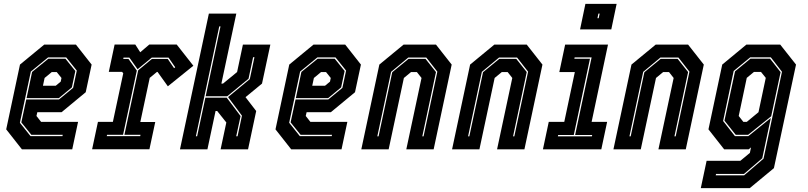

<svg xmlns="http://www.w3.org/2000/svg" viewBox="-20 -770 4166 990"><path d="M371.5 -540 452.5 -437 422 -294.5 297.5 -191.5H172.5L168 -172L192 -141.5H382.5L352.5 0H93L12 -103L83 -437L208 -540ZM321.5 -474H228L139 -401L82.5 -137L137.5 -68H302L303.5 -75H141.5L90 -139L115.5 -257H284L357 -317L376 -406ZM317.5 -467 368.5 -404 350.5 -319.5 283.5 -264H117L145.5 -399L229 -467ZM272.5 -398.5H247L210 -368L201.5 -328H267.5L293 -349L297 -368Z M455 -0.5 485 -141.5H562L615.5 -392L609.5 -399.5H541L571 -540.5H677.5L703 -500.5L750 -540.5H891L977 -431L845.5 -325L792.5 -399H789L752 -368.5L703.5 -141H780.5L750.5 -0.5ZM530.5 -68H703L704.5 -75H621.5L692.5 -407.5L763 -466H845L877.5 -418.5L883.5 -423L849 -473H762.5L689.5 -413L647 -473H617L615.5 -466H642.5L685.5 -406L614.5 -75H532Z M908 0 1057 -700H1198.5L1121.5 -339H1130L1202.5 -398.5L1232.5 -540H1374L1331 -339L1246 -269L1301 -197.5L1259 0H1117.5L1147 -138.5L1100 -197.5H1091.5L1049.5 0ZM990 -67.5H996.5L1039 -266.5H1149L1220.5 -171.5L1198 -67.5H1205L1227.5 -173.5L1156 -269.5L1268 -362L1292 -475H1285L1261.5 -364L1151.5 -273.5H1040.5L1117 -634H1110.5Z M1760 -540 1841 -437 1810.5 -294.5 1686 -191.5H1561L1556.5 -172L1580.5 -141.5H1771L1741 0H1481.5L1400.5 -103L1471.5 -437L1596.5 -540ZM1710 -474H1616.5L1527.5 -401L1471 -137L1526 -68H1690.5L1692 -75H1530L1478.5 -139L1504 -257H1672.5L1745.5 -317L1764.5 -406ZM1706 -467 1757 -404 1739 -319.5 1672 -264H1505.5L1534 -399L1617.5 -467ZM1661 -398.5H1635.5L1598.5 -368L1590 -328H1656L1681.5 -349L1685.5 -368Z M1843 0 1936 -437 2061 -540H2228L2309 -437L2216 0H2075L2153.5 -368L2129.5 -398.5H2099.5L2062.5 -368L1984 0ZM1925.5 -67H1932L2002.5 -397.5L2086.5 -466.5H2174L2228 -398.5L2157.5 -67H2164L2235 -400.5L2178 -473.5H2085.5L1996.5 -399.5Z M2311 0 2404 -437 2529 -540H2696L2777 -437L2684 0H2543L2621.5 -368L2597.5 -398.5H2567.5L2530.5 -368L2452 0ZM2393.5 -67H2400L2470.5 -397.5L2554.5 -466.5H2642L2696 -398.5L2625.5 -67H2632L2703 -400.5L2646 -473.5H2553.5L2464.5 -399.5Z M2971 -618.5 2998.5 -750H3159.5L3132 -618.5ZM3060.5 -676H3067L3072 -700H3065.5ZM2779.5 0 2809.5 -141.5H2889.5L2944 -398.5H2864L2894 -540H3115L3030.5 -141.5H3110.5L3080.5 0ZM2856.5 -67H3032L3033.5 -74H2945.5L3030.5 -474H2943L2941.5 -467H3022L2938.5 -74H2858Z M3143 0 3236 -437 3361 -540H3528L3609 -437L3516 0H3375L3453.5 -368L3429.5 -398.5H3399.5L3362.5 -368L3284 0ZM3225.5 -67H3232L3302.5 -397.5L3386.5 -466.5H3474L3528 -398.5L3457.5 -67H3464L3535 -400.5L3478 -473.5H3385.5L3296.5 -399.5Z M3593.5 200 3623.5 59H3797.5L3846.5 18.5L3852.5 -10L3840.5 0H3714L3633 -103L3704 -437L3828.5 -540H4003L4084.5 -437L3970.5 97L3846 200ZM3670.5 134H3817L3917 48L4012 -400L3954.5 -474.5H3848.5L3763 -404L3708.5 -146L3769.5 -68H3838.5L3954.5 -161.5L3910.5 46L3816 127H3672ZM3773.5 -75 3715.5 -148 3770 -402 3849.5 -467.5H3950.5L4005 -398L3956.5 -170.5L3837.5 -75ZM3813 -141.5H3830.5L3891 -191.5L3928.5 -368.5L3904 -399H3867.5L3830.5 -368.5L3789 -172Z"/></svg>

Font: Tourney Condensed ExtraBold
Style: Italic
Weight: 800
Width: 3
Italic angle: -12°
Designer: Tyler Finck
Foundry: Etcetera Type Co
Version: Version 1.010; ttfautohint (v1.8.3)